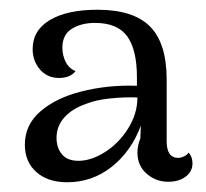

<svg xmlns="http://www.w3.org/2000/svg" viewBox="-20 -734 422 394"><path d="M375 -399Q375 -382 361 -371.5Q347 -361 325 -361Q300 -361 281 -377.5Q262 -394 262 -421Q262 -435 268 -450L269 -476Q249 -423 209 -391.5Q169 -360 118 -360Q78 -360 54.5 -381Q31 -402 31 -437Q31 -478 63 -505.5Q95 -533 146 -546Q200 -560 261 -558V-575Q261 -632 241 -659.5Q221 -687 175 -687Q147 -687 127.5 -675Q108 -663 108 -636Q108 -621 114.5 -607.5Q121 -594 135 -588Q124 -574 101 -574Q77 -574 62 -591.5Q47 -609 47 -633Q47 -672 82.5 -693Q118 -714 180 -714Q254 -714 288 -679.5Q322 -645 322 -571V-444Q322 -410 346 -410Q351 -410 357.5 -413Q364 -416 367 -421Q375 -412 375 -399ZM262 -534Q235 -535 206 -532Q177 -529 157 -521Q128 -511 112 -493Q96 -475 96 -451Q96 -431 107 -417.5Q118 -404 141 -404Q167 -404 195.5 -422Q224 -440 243 -470.5Q262 -501 262 -534Z"/></svg>

Font: Arima Madurai
Style: Regular
Weight: 400
Designer: Joana Correia and Natanael Gama
Foundry: NDISCOVER
Version: Version 1.020